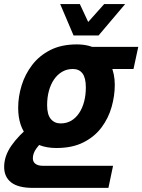

<svg xmlns="http://www.w3.org/2000/svg" viewBox="-50 -764 692 934"><path d="M224.4 -44Q134 -44 86.2 -96.3Q38.4 -148.6 38.4 -239.6Q38.4 -293.8 55.1 -348.2Q71.8 -402.6 106.4 -447.9Q141 -493.2 194.9 -520.6Q248.8 -548 323.6 -548Q387.4 -548 428.2 -520.6Q469 -493.2 488.7 -448.5Q508.4 -403.8 508.4 -351.8Q508.4 -298.2 492.9 -243.5Q477.4 -188.8 443.7 -143.8Q410 -98.8 355.8 -71.4Q301.6 -44 224.4 -44ZM244.8 -163.6Q273.8 -163.6 296.2 -176.7Q318.6 -189.8 334.7 -213.7Q350.8 -237.6 359.2 -269.5Q367.6 -301.4 367.6 -339Q367.6 -385.2 351.3 -406.8Q335 -428.4 304.4 -428.4Q275.8 -428.4 252.6 -415Q229.4 -401.6 213 -377.7Q196.6 -353.8 187.9 -321.9Q179.2 -290 179.2 -252.4Q179.2 -206.4 197.3 -185Q215.4 -163.6 244.8 -163.6ZM388.6 -428.4 377.8 -536H622.6L599.4 -428.4ZM110 150Q38.4 150 4.3 123.3Q-29.8 96.6 -29.8 48Q-29.8 -4.4 5 -54.9Q39.8 -105.4 103.2 -156.8L176.8 -94.2Q145.2 -66.6 127.5 -42.6Q109.8 -18.6 109.8 6Q109.8 23.8 122.7 33.1Q135.6 42.4 156.6 42.4H500L477.4 150ZM558.8 -744.2 429.4 -591.4H307.8L242.8 -744.2H338.4L387 -640H363.8L456.8 -744.2Z"/></svg>

Font: Geist Mono
Style: Italic
Weight: 400
Italic angle: -12°
Monospace: yes
Designer: Basement.studio, Andrés Briganti, Mateo Zaragoza
Foundry: Basement.studio, Vercel, Andrés Briganti, Guido Ferreyra, Mateo Zaragoza
Version: Version 1.500